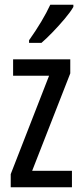

<svg xmlns="http://www.w3.org/2000/svg" viewBox="-20 -786 343 806"><path d="M282 0H25V-55L186 -468H35V-537H275V-478L115 -69H282ZM288 -757Q276 -736 252 -707.5Q228 -679 201.5 -651.5Q175 -624 154 -606H102V-617Q160 -699 191 -766H288Z"/></svg>

Font: Noto Sans Oriya ExtCond
Style: Regular
Weight: 400
Width: 2
Designer: Amélie Bonet and Sol Matas
Foundry: Google LLC
Version: Version 2.006; ttfautohint (v1.8.4.7-5d5b)